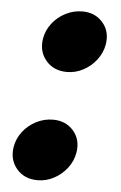

<svg xmlns="http://www.w3.org/2000/svg" viewBox="-47 -627 425 674"><g transform="rotate(5 165.0 -290.0)"><path d="M111 11.5Q64 11.5 37 -20.2Q10 -52 17 -97Q22 -127.5 41 -152Q60 -176.5 88 -190.8Q116 -205 147 -205Q192 -205 219 -173.8Q246 -142.5 238.5 -97Q233.5 -67 214.5 -42.2Q195.5 -17.5 168.2 -3Q141 11.5 111 11.5ZM180.5 -376Q133.5 -376 106.5 -407.8Q79.5 -439.5 86.5 -484.5Q91.5 -515 110.5 -539.5Q129.5 -564 157.5 -578.2Q185.5 -592.5 216.5 -592.5Q261.5 -592.5 288.5 -561.2Q315.5 -530 308 -484.5Q303 -454.5 284 -429.8Q265 -405 237.8 -390.5Q210.5 -376 180.5 -376Z"/></g></svg>

Font: Anybody UltraExpanded Regular
Style: Bold Italic
Weight: 700
Width: 9
Italic angle: -10°
Designer: Tyler Finck
Foundry: Etcetera Type Company
Version: Version 1.010; ttfautohint (v1.8.3) -l 8 -r 50 -G 200 -x 14 